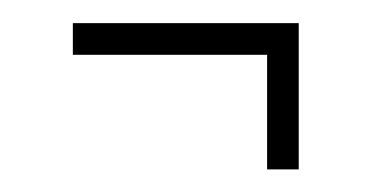

<svg xmlns="http://www.w3.org/2000/svg" viewBox="-20 -316 346 170"><path d="M216.5 -166V-281L230 -267.5H44.5V-295.5H244.5V-166Z"/></svg>

Font: Imbue Thin 10pt Thin
Style: Regular
Weight: 250
Version: Version 1.102